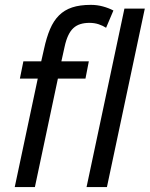

<svg xmlns="http://www.w3.org/2000/svg" viewBox="-20 -762 610 782"><path d="M412.1 -648.9Q399.4 -657.2 382.1 -663.1Q364.7 -668.9 344.2 -668.9Q323.7 -668.9 307.4 -663.8Q291 -658.7 278.8 -647.5Q266.6 -636.2 257.8 -617.4Q249 -598.6 243.2 -571.8L230 -512.2H341.8L328.1 -441.9H215.8L122.1 0H40L133.8 -441.9H61L75.2 -512.2H147.9L159.2 -562Q169.4 -609.4 183.8 -643.3Q198.2 -677.2 220.2 -699.2Q242.2 -721.2 273.7 -731.7Q305.2 -742.2 350.1 -742.2Q375.5 -742.2 398.9 -735.8Q422.4 -729.5 441.9 -719.2ZM332.5 0 486.8 -727.1H569.8L415.5 0Z"/></svg>

Font: Clear Sans
Style: Italic
Weight: 400
Italic angle: -12°
Foundry: Intel Corporation
Version: Version 1.00